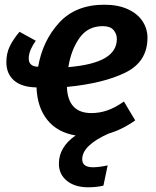

<svg xmlns="http://www.w3.org/2000/svg" viewBox="-20 -564 663 815"><path d="M264 -195Q268 -84 368 -84Q403 -84 436 -95.5Q469 -107 506 -133L554 -53Q499 -14 441 3Q329 53 329 112Q329 146 375 146Q400 146 437 138L419 224Q390 231 354 231Q298 231 264 203.5Q230 176 230 131Q230 60 301 11Q223 -2 180.5 -55.5Q138 -109 135 -193Q72 -194 39.5 -222.5Q7 -251 7 -300Q7 -338 22 -368.5Q37 -399 63 -429L132 -391Q120 -375 111 -355Q102 -335 102 -316Q102 -298 112.5 -289.5Q123 -281 140 -281H142Q161 -391 231 -467.5Q301 -544 423 -544Q481 -544 522.5 -525Q564 -506 585 -474Q606 -442 606 -404Q606 -302 512.5 -256Q419 -210 264 -195ZM476 -399Q476 -420 462 -436.5Q448 -453 416 -453Q353 -453 317.5 -403Q282 -353 270 -279Q375 -288 425.5 -317.5Q476 -347 476 -399Z"/></svg>

Font: FiraGO Medium
Style: Italic
Weight: 500
Italic angle: -8°
Designer: bBox Type GmbH
Foundry: bBox Type GmbH
Version: Version 1.001